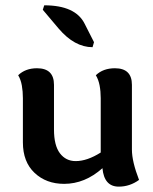

<svg xmlns="http://www.w3.org/2000/svg" viewBox="-20 -675 567 712"><path d="M64.9 -311Q64.9 -335.9 61 -357.9Q57.1 -379.9 47.4 -396Q74.2 -421.9 117.2 -421.9Q180.2 -421.9 180.2 -360.4V-194.8Q180.2 -135.7 202.1 -106.7Q224.1 -77.6 260.7 -77.6Q303.2 -77.6 353.5 -109.4V-311Q353.5 -335.9 349.4 -357.9Q345.2 -379.9 335.4 -396Q362.3 -421.9 406.2 -421.9Q469.2 -421.9 469.2 -360.4V-120.1Q469.2 -76.2 495.6 -7.8Q461.4 17.1 420.4 17.1Q366.2 17.1 359.9 -51.3Q294.9 6.8 217.8 6.8Q151.4 6.8 108.2 -33.9Q64.9 -74.7 64.9 -147ZM323.2 -500Q256.3 -500 197.3 -569.3L138.7 -638.7L144 -655.3Q259.8 -655.3 293.9 -586.9L328.6 -518.6Z"/></svg>

Font: Bainsley
Style: Bold
Weight: 700
Designer: Paul James MIller
Foundry: High-Logic / Made with FontCreator
Version: Version 1.411;March 28, 2021;FontCreator 13.0.0.2683 64-bit